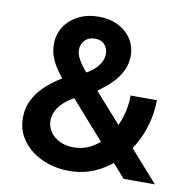

<svg xmlns="http://www.w3.org/2000/svg" viewBox="-81 -808 897 898"><g transform="rotate(10 367.0 -359.5)"><path d="M562.6 0 209.3 -399.9Q192.5 -419.3 174.5 -444.2Q156.6 -469 144.2 -499.2Q131.9 -529.3 131.9 -564.3Q131.9 -610.5 155.5 -647.2Q179.2 -684 220.9 -705.3Q262.6 -726.7 317.1 -726.7Q370.8 -726.7 410.8 -706.3Q450.7 -685.8 473.1 -650.8Q495.4 -615.7 495.4 -572Q495.4 -531 478.1 -497.9Q460.9 -464.8 436.2 -440.1Q411.6 -415.5 389.9 -399.7L346 -366.4L282 -447.4L309.2 -462.5Q327.1 -472.4 343.2 -487.4Q359.3 -502.5 369.4 -521.3Q379.5 -540.1 379.5 -561Q379.5 -586.8 363.3 -604.7Q347.2 -622.7 317.6 -622.7Q287 -622.7 269.4 -603.4Q251.8 -584.2 251.8 -559.2Q251.8 -540.9 260.7 -522.2Q269.6 -503.4 283.9 -484.7Q298.3 -465.9 314.5 -447.5L711.1 0ZM303.1 7.8Q254.6 7.8 209.1 -6.3Q163.6 -20.5 127.6 -47.4Q91.5 -74.2 70.3 -112.9Q49 -151.5 49 -200.5Q49 -239.3 61.9 -270.6Q74.9 -301.9 94.9 -326.5Q115 -351.1 136.9 -369Q158.8 -386.8 177 -399.2L219 -426.7L287.6 -342.7L254.6 -322.3Q232.8 -309.2 215.5 -291.7Q198.2 -274.3 188.2 -253.4Q178.3 -232.6 178.3 -209.3Q178.3 -180.2 194.6 -156.3Q210.9 -132.5 239.5 -118.5Q268.2 -104.5 305.2 -104.5Q355.7 -104.5 396.7 -129.3Q437.6 -154 466.8 -195.4Q496.1 -236.8 511.7 -287.4Q527.4 -338.1 527.1 -389.4H651.9Q651.9 -331.9 636.2 -274.8Q620.5 -217.6 590.4 -166.9Q560.3 -116.1 517.6 -76.7Q474.9 -37.3 420.8 -14.7Q366.8 7.8 303.1 7.8Z"/></g></svg>

Font: Reddit Sans
Style: Regular
Weight: 400
Designer: Stephen Hutchings
Foundry: Reddit
Version: Version 1.014